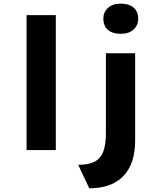

<svg xmlns="http://www.w3.org/2000/svg" viewBox="-20 -823 891 1053"><path d="M125.7 0V-740H286.1V0ZM469.6 209.6 408.8 80.8Q466.7 80.8 499.7 63.1Q532.8 45.3 546.8 7.1Q560.8 -31 560.8 -93.2V-530.7H721.2V-55Q721.2 34.8 691.1 93.4Q661 151.9 605.2 180.8Q549.4 209.6 469.6 209.6ZM642.4 -637.5Q597.3 -637.5 572.1 -659.1Q546.9 -680.7 546.9 -720.3Q546.9 -756.8 572.6 -780Q598.3 -803.1 642.4 -803.1Q687.4 -803.1 712.6 -781.5Q737.8 -759.9 737.8 -720.3Q737.8 -683.9 712.1 -660.7Q686.4 -637.5 642.4 -637.5Z"/></svg>

Font: Lexend Exa
Style: Regular
Weight: 400
Designer: Bonnie Shaver-Troup, Thomas Jockin
Foundry: Lexend
Version: Version 1.007